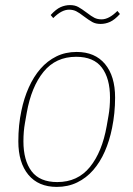

<svg xmlns="http://www.w3.org/2000/svg" viewBox="-20 -722 524 754"><path d="M203 12Q131 12 91.5 -35.5Q52 -83 52 -167Q52 -231 64 -287Q74 -336 93 -378.5Q112 -421 139 -452Q166 -483 201.5 -500.5Q237 -518 281 -518Q353 -518 392.5 -470.5Q432 -423 432 -339Q432 -277 420 -219Q410 -169 391.5 -127Q373 -85 346 -54Q319 -23 283 -5.5Q247 12 203 12ZM205 -7Q285 -7 333 -66Q381 -125 399 -227L406 -267Q412 -300 412 -339Q412 -414 380 -456.5Q348 -499 279 -499Q199 -499 151 -440Q103 -381 85 -279L78 -239Q72 -206 72 -167Q72 -92 104 -49.5Q136 -7 205 -7ZM375 -628Q356 -628 342.5 -635.5Q329 -643 309 -658Q291 -672 279 -678Q267 -684 251 -684Q222 -684 189 -651L179 -663Q200 -686 218 -694Q236 -702 255 -702Q274 -702 287.5 -694.5Q301 -687 321 -672Q339 -658 351 -652Q363 -646 379 -646Q408 -646 441 -679L451 -667Q430 -644 412 -636Q394 -628 375 -628Z"/></svg>

Font: IBM Plex Sans Cond Thin
Style: Italic
Weight: 100
Width: 3
Italic angle: -11°
Designer: Mike Abbink, Paul van der Laan, Pieter van Rosmalen
Foundry: Bold Monday
Version: Version 1.3